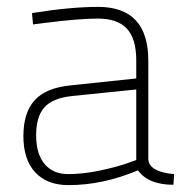

<svg xmlns="http://www.w3.org/2000/svg" viewBox="-20 -529 535 558"><path d="M411 -353V-65Q415 -29 486 -23L484 8Q411 8 381 -34Q279 9 179 9Q117 9 82.5 -28Q48 -65 48 -133.5Q48 -202 81 -238Q114 -274 186 -281L376 -301V-353Q376 -417 348.5 -446Q321 -475 265 -475Q208 -475 107 -462L76 -458L73 -491Q185 -509 265 -509Q411 -509 411 -353ZM348 -54 376 -64V-269L190 -250Q133 -244 109 -217Q85 -190 85 -136Q85 -82 109.5 -52.5Q134 -23 178 -23Q222 -23 271 -33.5Q320 -44 348 -54Z"/></svg>

Font: Titillium Web
Style: Thin
Weight: 200
Version: Version 1.001;PS 57.000;hotconv 1.0.70;makeotf.lib2.5.55311